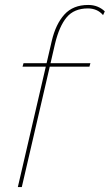

<svg xmlns="http://www.w3.org/2000/svg" viewBox="-20 -755 443 775"><path d="M52 0 189 -590Q205 -658 240 -696.5Q275 -735 336 -735Q357 -735 374 -728Q391 -721 403 -709L396 -694Q384 -708 368.5 -714.5Q353 -721 335 -721Q279 -721 249 -685Q219 -649 202 -578L184 -500L182 -491L68 0ZM71 -486 75 -500H345L341 -486Z"/></svg>

Font: Kantumruy Pro Thin
Style: Italic
Weight: 250
Italic angle: -13°
Version: Version 1.002